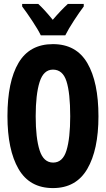

<svg xmlns="http://www.w3.org/2000/svg" viewBox="-20 -951 540 979"><path d="M250 8Q368 8 425 -89.5Q482 -187 482 -358Q482 -532 425.5 -629Q369 -726 250 -726Q131 -726 74.5 -630.5Q18 -535 18 -359Q18 -187 74.5 -89.5Q131 8 250 8ZM251 -122Q202 -122 182 -184.5Q162 -247 162 -358Q162 -470 182 -533Q202 -596 250 -596Q300 -596 319 -536.5Q338 -477 338 -358Q338 -246 319 -184Q300 -122 251 -122ZM188 -771H313Q329 -803 357 -846Q385 -889 407 -918V-931H326Q291 -899 249 -850Q205 -904 175 -931H93V-918Q115 -889 144.5 -844.5Q174 -800 188 -771Z"/></svg>

Font: Noto Sans Mono Condensed Extra
Style: Regular
Weight: 800
Width: 3
Designer: Monotype Design Team
Foundry: Monotype Imaging Inc.
Version: Version 1.900